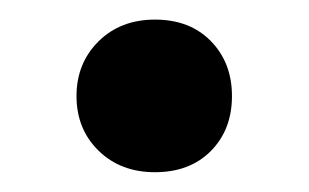

<svg xmlns="http://www.w3.org/2000/svg" viewBox="-20 -375 315 196"><path d="M138.2 -355Q173.8 -355 195.3 -333Q216.8 -311 216.8 -276.9Q216.8 -242.7 195.3 -220.9Q173.8 -199.2 138.2 -199.2Q103 -199.2 80.6 -221.2Q58.1 -243.2 58.1 -276.9Q58.1 -310.5 80.6 -332.8Q103 -355 138.2 -355Z"/></svg>

Font: Lumene Sans
Style: Regular
Weight: 400
Designer: Deni Anggara
Version: Version 1.003;Glyphs 3.1.2 (3151)